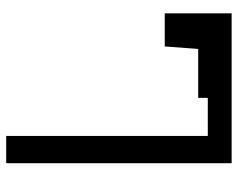

<svg xmlns="http://www.w3.org/2000/svg" viewBox="-94 -674 768 620"><g transform="rotate(-90 290.0 -364.0)"><path d="M73 -728H161V-77H284V-108H442L450 -216H557V0H73Z"/></g></svg>

Font: Hjärnsläpp Display
Style: Regular
Weight: 400
Designer: Baptiste Guesnon
Foundry: Bloom Type
Version: Version 1.000